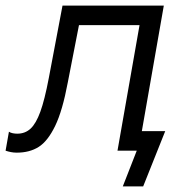

<svg xmlns="http://www.w3.org/2000/svg" viewBox="-49 -540 676 688"><path d="M-29 0 -17 -68Q-11 -64 -3 -62.5Q5 -61 13 -61Q41 -61 60.5 -79Q80 -97 95.5 -139.5Q111 -182 126 -261L175 -520H538L447 0H372L451 -450H234L194 -245Q175 -143 148.5 -88.5Q122 -34 89.5 -13.5Q57 7 11 7Q0 7 -10 5Q-20 3 -29 0ZM441 0H416L437 -70H543L464 128H391Z"/></svg>

Font: Fixel Italic Variable Display Thin
Style: Italic
Weight: 100
Italic angle: -10°
Designer: AlfaBravo + MacPaw
Foundry: Kyrylo Tkachov, Marchela Mozhyna, Serhii Makarenko, Maria Weinstein, Zakhar Kryvoshyya
Version: Version 1.210;Glyphs 3.2 (3217)